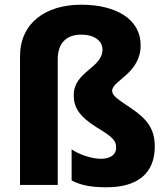

<svg xmlns="http://www.w3.org/2000/svg" viewBox="-20 -785 707 815"><path d="M577 -593C577 -704 472 -765 325 -765C173 -765 65 -687 65 -546V0H225V-533C225 -602 262 -638 325 -638C381 -638 415 -611 415 -575C415 -495 293 -482 293 -381C293 -331 314 -292 391 -244C461 -202 473 -187 473 -158C473 -128 448 -111 408 -111C369 -111 316 -129 284 -151V-19C324 2 369 10 432 10C565 10 637 -50 637 -163C637 -239 603 -280 539 -324C481 -363 456 -378 456 -400C456 -443 577 -473 577 -593Z"/></svg>

Font: Noto Sans Thai SemCond ExtBd
Style: Regular
Weight: 800
Width: 4
Designer: Monotype Design Team
Foundry: Monotype Imaging Inc.
Version: Version 2.002